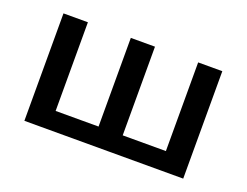

<svg xmlns="http://www.w3.org/2000/svg" viewBox="-74 -560 903 702"><g transform="rotate(20 377.0 -209.0)"><path d="M686 -418V0H68V-418H163V-73H330V-418H424V-73H592V-418Z"/></g></svg>

Font: Ysabeau Semibold
Style: Regular
Weight: 600
Designer: Christian Thalmann (Catharsis Fonts)
Version: Version 0.003